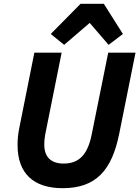

<svg xmlns="http://www.w3.org/2000/svg" viewBox="-20 -974 730 1006"><path d="M402 -954 246 -796 316 -739 450 -854 549 -739 624 -796 524 -954ZM160 -698 81 -303C74 -269 72 -240 72 -214C72 -65 156 12 308 12C481 12 566 -79 605 -275L690 -698H547L460 -267C439 -164 394 -117 314 -117C247 -117 212 -151 212 -217C212 -236 215 -262 219 -280L303 -698Z"/></svg>

Font: Braiins Sans
Style: Bold Italic
Weight: 700
Italic angle: -11.31°
Designer: Mike Abbink, Paul van der Laan, Pieter van Rosmalen, Jiri Chlebus, Lubos Buracinsky
Foundry: Bold Monday, Sudetype
Version: Version 1.000;hotconv 1.0.109;makeotfexe 2.5.65596